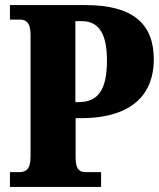

<svg xmlns="http://www.w3.org/2000/svg" viewBox="-20 -734 626 754"><path d="M19 0H377V-58H318C296 -58 277 -64 277 -115V-270H297C506 -270 584 -370 584 -501C584 -642 500 -714 316 -714H19V-657H58C78 -657 100 -650 100 -598V-120C100 -65 79 -58 54 -58H19ZM288 -333H276V-651H301C368 -651 400 -602 400 -497C400 -380 365 -333 288 -333Z"/></svg>

Font: Noto Serif Bengali Condensed Black
Style: Regular
Weight: 900
Width: 3
Designer: Juan Bruce, Universal Thirst, Indian Type Foundry and the Monotype Design Team.
Foundry: Monotype Imaging Inc.
Version: Version 2.003